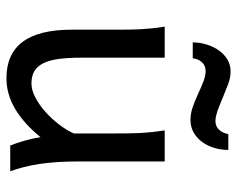

<svg xmlns="http://www.w3.org/2000/svg" viewBox="-92 -658 763 619"><g transform="rotate(90 289.5 -348.5)"><path d="M449.2 0Q445.8 -8.3 441.9 -19.5Q438 -30.8 434.3 -43.5Q430.7 -56.2 427.5 -70.1Q424.3 -84 422.4 -97.7Q377.9 -43.5 330.8 -15.6Q283.7 12.2 231.9 12.2Q75.7 12.2 75.7 -197.8V-341.8Q75.7 -365.2 75.4 -384.3Q75.2 -403.3 74.2 -421.1Q73.2 -439 71.3 -457.5Q69.3 -476.1 65.9 -498H166V-227.1Q166 -185.5 170.2 -155.5Q174.3 -125.5 184.1 -106.2Q193.8 -86.9 209.7 -77.6Q225.6 -68.4 249 -68.4Q270.5 -68.4 294.9 -81.3Q319.3 -94.2 341.6 -114.3Q363.8 -134.3 382.1 -158.4Q400.4 -182.6 410.2 -205.1V-341.8Q410.2 -365.7 409.9 -385Q409.7 -404.3 408.7 -421.9Q407.7 -439.5 405.8 -457.5Q403.8 -475.6 400.4 -498H500.5V-219.7Q500.5 -148.4 508.5 -95Q516.6 -41.5 532.2 0ZM116.7 -588.4Q116.7 -610.8 123.3 -632.6Q129.9 -654.3 141.8 -671.6Q153.8 -689 171.1 -699.7Q188.5 -710.4 210.4 -710.4Q220.7 -710.4 230.5 -708.5Q240.2 -706.5 250.2 -702.9Q260.3 -699.2 271.2 -694.6Q282.2 -689.9 294.9 -685.1Q308.1 -679.7 318.6 -675.3Q329.1 -670.9 338.1 -668Q347.2 -665 355 -663.3Q362.8 -661.6 370.6 -661.6Q387.7 -661.6 398.7 -673.8Q409.7 -686 412.1 -703.1H463.4Q463.4 -679.7 456.8 -657.7Q450.2 -635.7 437.7 -618.7Q425.3 -601.6 407.2 -591.3Q389.2 -581.1 366.7 -581.1Q347.2 -581.1 327.4 -587.6Q307.6 -594.2 285.2 -604.5Q256.8 -617.7 240 -623.8Q223.1 -629.9 209.5 -629.9Q191.4 -629.9 180.7 -618.2Q169.9 -606.4 168 -588.4Z"/></g></svg>

Font: Andika Viet
Style: Regular
Weight: 400
Designer: Victor Gaultney, Annie Olsen, Julie Remington, Don Collingsworth, Eric Hays, Becca Hirsbrunner
Foundry: SIL International
Version: Version 5.000